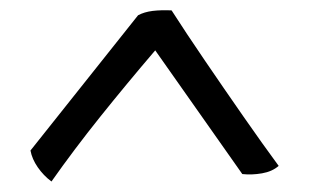

<svg xmlns="http://www.w3.org/2000/svg" viewBox="-20 -721 590 366"><path d="M275.9 -625Q221.2 -561 171.1 -498.5Q121.1 -436 78.1 -375Q63 -386.2 52 -402.1Q41 -418 38.1 -434.1L243.2 -691.9Q254.9 -698.2 271 -700.2Q287.1 -702.1 307.1 -701.2Q334 -659.2 370.6 -605.5Q407.2 -551.8 444.1 -498.8Q481 -445.8 511.2 -404.8Q499 -394 479.5 -390.6Q460 -387.2 441.9 -389.2Z"/></svg>

Font: Abu Sayed
Style: Regular
Weight: 400
Designer: Jayed Ahsan Saad
Foundry: Codepotro
Version: Codepotro Abu Sayed;Version 0.800